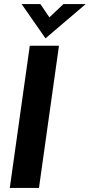

<svg xmlns="http://www.w3.org/2000/svg" viewBox="-20 -921 440 941"><path d="M28 0 126 -697H269L171 0ZM203 -733 86 -901H178L222 -836L291 -901H400Z"/></svg>

Font: Hanken Grotesk ExtraBold
Style: Italic
Weight: 800
Italic angle: -8°
Designer: Alfredo Marco Pradil
Foundry: Hanken Design Co.
Version: Version 3.013